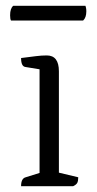

<svg xmlns="http://www.w3.org/2000/svg" viewBox="-20 -645 335 665"><path d="M53 0Q53 -27 69 -31L117 -46V-405L68 -413Q53 -415 53 -444Q85 -448 104.5 -450.5Q124 -453 142 -453Q184 -453 184 -398V-47L251 -31Q251 -18 247.5 -11.5Q244 -5 233 0ZM268 -574H18Q15 -579 15 -592Q15 -616 26 -625H276Q277 -623 278 -617.5Q279 -612 279 -606Q279 -584 268 -574Z"/></svg>

Font: Petrona Light
Style: Regular
Weight: 300
Designer: Ringo R. Seeber
Foundry: Ringo R. Seeber
Version: Version 2.001; ttfautohint (v1.8.3)